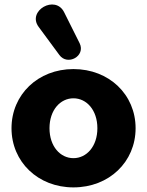

<svg xmlns="http://www.w3.org/2000/svg" viewBox="-20 -803 639 834"><path d="M299 11C454 11 569 -100 569 -246C569 -392 454 -503 299 -503C145 -503 30 -392 30 -246C30 -100 145 11 299 11ZM299 -116C242 -116 195 -167 195 -246C195 -325 242 -376 299 -376C356 -376 403 -325 403 -246C403 -167 356 -116 299 -116ZM148 -686 238 -564C273 -516 353 -559 326 -615L259 -749C221 -828 96 -756 148 -686Z"/></svg>

Font: SN Pro Heavy
Style: Regular
Weight: 800
Designer: Tobias Whetton
Foundry: Supernotes
Version: Version 1.001;Glyphs 3.2 (3249)